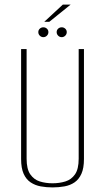

<svg xmlns="http://www.w3.org/2000/svg" viewBox="-20 -805 458 837"><path d="M209 12Q182 12 157.5 7.5Q133 3 113.5 -10Q94 -23 83 -47.5Q72 -72 72 -112V-591H96V-113Q96 -68 112 -45Q128 -22 153.5 -14Q179 -6 209 -6Q239 -6 265 -14Q291 -22 307 -45Q323 -68 323 -113V-591H346V-112Q346 -72 335 -47.5Q324 -23 305 -10Q286 3 261 7.5Q236 12 209 12ZM169 -643Q160 -643 153.5 -649.5Q147 -656 147 -665Q147 -674 153.5 -680Q160 -686 169 -686Q178 -686 184.5 -680Q191 -674 191 -665Q191 -656 184.5 -649.5Q178 -643 169 -643ZM249 -643Q240 -643 233.5 -649.5Q227 -656 227 -665Q227 -674 233.5 -680Q240 -686 249 -686Q258 -686 264.5 -680Q271 -674 271 -665Q271 -656 264.5 -649.5Q258 -643 249 -643ZM173 -710 254 -785H288L195 -710Z"/></svg>

Font: Alumni Sans Thin
Style: Regular
Weight: 100
Designer: Robert E. Leuschke
Foundry: Robert E. Leuschke
Version: Version 1.018